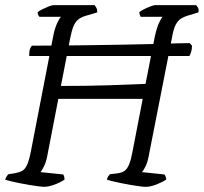

<svg xmlns="http://www.w3.org/2000/svg" viewBox="-27 -724 790 744"><path d="M143 0Q137 0 122 -2Q107 -4 88.5 -7Q70 -10 50.5 -14Q31 -18 16 -21.5Q1 -25 -7 -28Q-5 -35 -0.5 -41.5Q4 -48 6 -49L32 -53Q48 -56 59 -62Q70 -68 78 -85.5Q86 -103 93 -139L179 -583Q185 -614 194.5 -634.5Q204 -655 210 -659H126Q123 -662 121 -666Q119 -670 119 -677Q125 -682 137 -688Q149 -694 161.5 -699Q174 -704 180 -704H340Q343 -700 346.5 -693.5Q350 -687 350 -676L306 -663Q289 -658 277.5 -649.5Q266 -641 258.5 -624Q251 -607 245 -576L209 -391Q254 -391 301.5 -391.5Q349 -392 393.5 -393.5Q438 -395 475 -396.5Q512 -398 537 -399L573 -583Q581 -618 589.5 -636Q598 -654 603 -659H518Q517 -661 515 -666Q513 -671 513 -677Q520 -683 532.5 -689Q545 -695 557 -699.5Q569 -704 573 -704H733Q735 -701 739.5 -695.5Q744 -690 742 -676L699 -663Q686 -659 674.5 -652Q663 -645 654 -628.5Q645 -612 639 -576L549 -118Q545 -96 537 -79.5Q529 -63 523 -57L610 -48Q612 -47 614.5 -40.5Q617 -34 617 -28Q600 -17 577.5 -8.5Q555 0 537 0Q530 0 515 -2Q500 -4 481.5 -7Q463 -10 444 -14Q425 -18 410 -21.5Q395 -25 387 -28Q389 -36 393 -41.5Q397 -47 399 -49L426 -52Q444 -54 455 -61.5Q466 -69 473.5 -87.5Q481 -106 487 -139L526 -341H199L156 -119Q151 -94 143 -78.5Q135 -63 130 -57L218 -48Q220 -45 221.5 -40Q223 -35 223 -28Q205 -16 182.5 -8Q160 0 143 0ZM86 -507Q86 -526 89.5 -535Q93 -544 97 -547Q145 -547 204.5 -547.5Q264 -548 328 -549Q392 -550 454 -551Q516 -552 568.5 -553.5Q621 -555 658 -556Q695 -557 708 -557L717 -547Q717 -534 714 -524Q711 -514 707 -507Z"/></svg>

Font: Texturina Medium 12pt Thin
Style: Italic
Weight: 250
Italic angle: -11°
Version: Version 1.002